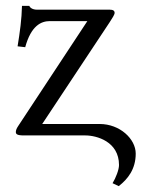

<svg xmlns="http://www.w3.org/2000/svg" viewBox="-20 -462 496 655"><path d="M150 -390H278L42 -32C36 -23 34 -17 34 -11C34 0 50 0 68 0H271C310 0 386 21 386 101C386 117 375 145 364 163L385 173C416 149 443 115 443 62C443 12 389 -39 320 -39H124L354 -386C363 -400 371 -412 371 -418C371 -426 365 -429 354 -429H106C91 -429 82 -436 80 -442H55C54 -397 48 -353 40 -304L66 -301C86 -374 120 -390 150 -390Z"/></svg>

Font: Libertinus Math
Style: Regular
Weight: 400
Designer: Philipp H. Poll, Khaled Hosny
Foundry: Caleb Maclennan
Version: Version 7.050;RELEASE